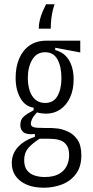

<svg xmlns="http://www.w3.org/2000/svg" viewBox="-20 -718 434 897"><path d="M184 159Q138 159 104.5 144.5Q71 130 53 104.5Q35 79 35 44Q35 1 63.5 -30.5Q92 -62 143 -79V-92Q106 -88 90.5 -99.5Q75 -111 75 -134Q75 -160 91.5 -174Q108 -188 137 -203V-215Q97 -221 75 -260Q53 -299 53 -354Q53 -405 69.5 -444Q86 -483 118 -505.5Q150 -528 198 -528H355V-473L238 -495V-484Q281 -473 302.5 -436.5Q324 -400 324 -347Q324 -299 307.5 -263Q291 -227 262 -207Q233 -187 195 -187Q186 -187 174 -188.5Q162 -190 153 -193Q135 -174 129.5 -161Q124 -148 124 -141Q124 -131 131.5 -126.5Q139 -122 154.5 -121Q170 -120 194 -120H222Q229 -120 250 -117.5Q271 -115 297 -103.5Q323 -92 341.5 -66Q360 -40 360 8Q360 61 335 94.5Q310 128 270 143.5Q230 159 184 159ZM188 109Q229 109 254 95.5Q279 82 291 58.5Q303 35 303 7Q303 -22 292.5 -38Q282 -54 266.5 -60.5Q251 -67 234 -68.5Q217 -70 204 -70H165Q128 -46 110.5 -24.5Q93 -3 93 30Q93 61 106.5 78Q120 95 142 102Q164 109 188 109ZM191 -237Q230 -237 248.5 -269.5Q267 -302 267 -353Q267 -407 248.5 -440.5Q230 -474 191 -474Q151 -474 130.5 -439Q110 -404 110 -354Q110 -320 119 -293.5Q128 -267 146 -252Q164 -237 191 -237ZM235 -698Q227 -676 223 -652.5Q219 -629 218 -610.5Q217 -592 217 -584H161Q161 -605 166.5 -626.5Q172 -648 180.5 -667Q189 -686 195 -698Z"/></svg>

Font: Bricolage Grotesque 24pt Condensed ExtraLight
Style: Regular
Weight: 250
Width: 3
Designer: Mathieu Triay
Foundry: Atelier Triay
Version: Version 1.001;gftools[0.9.33.dev8+g029e19f]